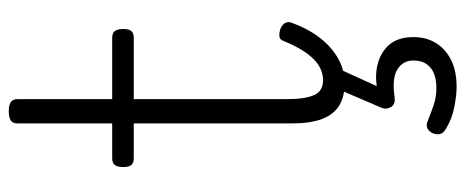

<svg xmlns="http://www.w3.org/2000/svg" viewBox="-324 -446 1036 427"><g transform="rotate(-90 193.5 -232.0)"><path d="M222 17Q193 17 173 5Q153 -7 143 -33Q133 -59 133 -101V-452H56Q45 -452 40.5 -457.5Q36 -463 36 -475Q36 -488 40.5 -494Q45 -500 56 -500H133V-711Q133 -721 139.5 -725.5Q146 -730 160 -730Q174 -730 180.5 -725.5Q187 -721 187 -711V-500H323Q334 -500 338.5 -494Q343 -488 343 -475Q343 -463 338.5 -457.5Q334 -452 323 -452H187V-113Q187 -71 196 -51Q205 -31 229 -31Q255 -31 276.5 -52.5Q298 -74 316 -118Q319 -127 326 -128Q333 -129 343 -126Q353 -122 356.5 -115Q360 -108 357 -101Q343 -63 322.5 -37Q302 -11 276.5 3Q251 17 222 17ZM214 266Q197 266 170 261Q143 256 119 241Q110 235 109 227.5Q108 220 112 211Q117 203 123.5 200.5Q130 198 139 202Q154 208 172.5 214.5Q191 221 211 221Q242 221 257.5 207.5Q273 194 273 170Q273 147 253.5 134.5Q234 122 192 128Q184 129 179 127.5Q174 126 170 121Q166 114 166 108Q166 102 170 94L212 -4H258L208 106L191 94Q228 83 258.5 89Q289 95 307 115Q325 135 325 170Q325 199 311.5 220.5Q298 242 273.5 254Q249 266 214 266Z"/></g></svg>

Font: Playwrite FR Moderne ExtraLight
Style: Regular
Weight: 250
Version: Version 1.002